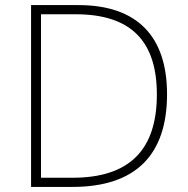

<svg xmlns="http://www.w3.org/2000/svg" viewBox="-20 -734 740 754"><path d="M636 -364C636 -591 519 -714 288 -714H102V0H265C512 0 636 -125 636 -364ZM596 -363C596 -144 487 -36 265 -36H141V-678H277C497 -678 596 -570 596 -363Z"/></svg>

Font: Noto Sans Thai Looped ExtraLight
Style: Regular
Weight: 200
Designer: Sasikarn Vongin, Ben Mitchell
Foundry: The Fontpad Ltd
Version: Version 1.001